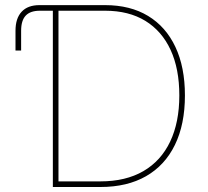

<svg xmlns="http://www.w3.org/2000/svg" viewBox="-20 -748 832 768"><path d="M42 -545.9V-625Q42 -674.8 66.7 -701.2Q91.3 -727.5 137.7 -727.5H191.4V-705.1H139.6Q101.1 -705.1 82.8 -685.5Q64.5 -666 64.5 -625V-545.9ZM381.8 0H203.1V-22.5H381.8Q482.9 -22.5 553.5 -63.5Q624 -104.5 660.6 -181.6Q697.3 -258.8 697.3 -366.2Q697.3 -472.7 662.4 -548.3Q627.4 -624 561.3 -664.6Q495.1 -705.1 400.4 -705.1H203.1V-727.5H400.4Q501 -727.5 572.3 -684.3Q643.6 -641.1 681.6 -560.3Q719.7 -479.5 719.7 -366.2Q719.7 -250.5 679.7 -168.5Q639.6 -86.4 564.2 -43.2Q488.8 0 381.8 0ZM213.9 -727.5V0H191.4V-727.5Z"/></svg>

Font: Inter Thin
Style: Regular
Weight: 250
Designer: Rasmus Andersson
Foundry: rsms
Version: Version 4.001;git-66647c0bb